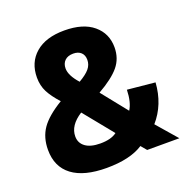

<svg xmlns="http://www.w3.org/2000/svg" viewBox="-131 -851 971 991"><g transform="rotate(-20 354.5 -355.0)"><path d="M290 16Q166 16 101 -33Q36 -82 36 -175Q36 -243 69.5 -291.5Q103 -340 184 -389Q146 -431 128 -466Q110 -501 110 -545Q110 -628 166.5 -677Q223 -726 325 -726Q428 -726 484 -679Q540 -632 540 -556Q540 -495 504 -451.5Q468 -408 387 -362L499 -222Q523 -259 525 -328L677 -313Q669 -194 597 -112L694 0H517L491 -31Q419 16 290 16ZM310 -450Q350 -473 368 -494.5Q386 -516 386 -543Q386 -569 370.5 -583.5Q355 -598 328 -598Q298 -598 281.5 -582Q265 -566 265 -539Q265 -500 310 -450ZM302 -114Q362 -114 393 -138L263 -298Q192 -253 192 -192Q192 -156 220.5 -135Q249 -114 302 -114Z"/></g></svg>

Font: Txt Sans
Style: Bold
Weight: 700
Designer: Open Source
Foundry: XRLN
Version: Version 1.0